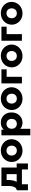

<svg xmlns="http://www.w3.org/2000/svg" viewBox="1983 -2548 775 4782"><g transform="rotate(-90 2371.0 -157.5)"><path d="M425 0V-380H278.5V-345Q278.5 -286.5 268.5 -232.2Q258.5 -178 233.5 -132.8Q208.5 -87.5 164.8 -56Q121 -24.5 53.5 -11.5L22.5 -125.5Q67 -135.5 90.2 -167.5Q113.5 -199.5 121.5 -246Q129.5 -292.5 129.5 -345V-510H589V0ZM22.5 150V-125.5L108 -119.5L134 -130H691V150H541.5V0H172V150Z M1011 15Q927.5 15 863.5 -21.8Q799.5 -58.5 763.2 -120Q727 -181.5 727 -255Q727 -308.5 747.8 -357.2Q768.5 -406 806.5 -443.8Q844.5 -481.5 896.5 -503.2Q948.5 -525 1011 -525Q1094.5 -525 1158.5 -488.2Q1222.5 -451.5 1258.5 -390Q1294.5 -328.5 1294.5 -255Q1294.5 -201.5 1274 -152.8Q1253.5 -104 1215.5 -66.5Q1177.5 -29 1125.5 -7Q1073.5 15 1011 15ZM1011 -126Q1046 -126 1074 -141.8Q1102 -157.5 1118 -186.5Q1134 -215.5 1134 -255Q1134 -295 1118.2 -323.8Q1102.5 -352.5 1074.5 -368.2Q1046.5 -384 1011 -384Q975.5 -384 947.5 -368.2Q919.5 -352.5 903.5 -323.8Q887.5 -295 887.5 -255Q887.5 -215.5 903.8 -186.5Q920 -157.5 948 -141.8Q976 -126 1011 -126Z M1390.5 210V-510H1532V-451.5Q1560.5 -485 1604.8 -505Q1649 -525 1707.5 -525Q1780.5 -525 1837.8 -491.5Q1895 -458 1928 -397Q1961 -336 1961 -255Q1961 -198 1942.2 -148.8Q1923.5 -99.5 1889 -62.8Q1854.5 -26 1807.8 -5.5Q1761 15 1704.5 15Q1659.5 15 1621.8 0.5Q1584 -14 1554 -40.5V210ZM1677 -126Q1712.5 -126 1740.5 -141.8Q1768.5 -157.5 1784.5 -186.5Q1800.5 -215.5 1800.5 -255Q1800.5 -295 1784.2 -323.8Q1768 -352.5 1740.2 -368.2Q1712.5 -384 1677 -384Q1642 -384 1614 -368.2Q1586 -352.5 1570 -323.8Q1554 -295 1554 -255Q1554 -215.5 1570 -186.5Q1586 -157.5 1613.8 -141.8Q1641.5 -126 1677 -126Z M2305 15Q2221.5 15 2157.5 -21.8Q2093.5 -58.5 2057.2 -120Q2021 -181.5 2021 -255Q2021 -308.5 2041.8 -357.2Q2062.5 -406 2100.5 -443.8Q2138.5 -481.5 2190.5 -503.2Q2242.5 -525 2305 -525Q2388.5 -525 2452.5 -488.2Q2516.5 -451.5 2552.5 -390Q2588.5 -328.5 2588.5 -255Q2588.5 -201.5 2568 -152.8Q2547.5 -104 2509.5 -66.5Q2471.5 -29 2419.5 -7Q2367.5 15 2305 15ZM2305 -126Q2340 -126 2368 -141.8Q2396 -157.5 2412 -186.5Q2428 -215.5 2428 -255Q2428 -295 2412.2 -323.8Q2396.5 -352.5 2368.5 -368.2Q2340.5 -384 2305 -384Q2269.5 -384 2241.5 -368.2Q2213.5 -352.5 2197.5 -323.8Q2181.5 -295 2181.5 -255Q2181.5 -215.5 2197.8 -186.5Q2214 -157.5 2242 -141.8Q2270 -126 2305 -126Z M2684.5 0V-510H3035V-380H2848.5V0Z M3368 15Q3284.5 15 3220.5 -21.8Q3156.5 -58.5 3120.2 -120Q3084 -181.5 3084 -255Q3084 -308.5 3104.8 -357.2Q3125.5 -406 3163.5 -443.8Q3201.5 -481.5 3253.5 -503.2Q3305.5 -525 3368 -525Q3451.5 -525 3515.5 -488.2Q3579.5 -451.5 3615.5 -390Q3651.5 -328.5 3651.5 -255Q3651.5 -201.5 3631 -152.8Q3610.5 -104 3572.5 -66.5Q3534.5 -29 3482.5 -7Q3430.5 15 3368 15ZM3368 -126Q3403 -126 3431 -141.8Q3459 -157.5 3475 -186.5Q3491 -215.5 3491 -255Q3491 -295 3475.2 -323.8Q3459.5 -352.5 3431.5 -368.2Q3403.5 -384 3368 -384Q3332.5 -384 3304.5 -368.2Q3276.5 -352.5 3260.5 -323.8Q3244.5 -295 3244.5 -255Q3244.5 -215.5 3260.8 -186.5Q3277 -157.5 3305 -141.8Q3333 -126 3368 -126Z M3747.5 0V-510H4098V-380H3911.5V0Z M4431 15Q4347.5 15 4283.5 -21.8Q4219.5 -58.5 4183.2 -120Q4147 -181.5 4147 -255Q4147 -308.5 4167.8 -357.2Q4188.5 -406 4226.5 -443.8Q4264.5 -481.5 4316.5 -503.2Q4368.5 -525 4431 -525Q4514.5 -525 4578.5 -488.2Q4642.5 -451.5 4678.5 -390Q4714.5 -328.5 4714.5 -255Q4714.5 -201.5 4694 -152.8Q4673.5 -104 4635.5 -66.5Q4597.5 -29 4545.5 -7Q4493.5 15 4431 15ZM4431 -126Q4466 -126 4494 -141.8Q4522 -157.5 4538 -186.5Q4554 -215.5 4554 -255Q4554 -295 4538.2 -323.8Q4522.5 -352.5 4494.5 -368.2Q4466.5 -384 4431 -384Q4395.5 -384 4367.5 -368.2Q4339.5 -352.5 4323.5 -323.8Q4307.5 -295 4307.5 -255Q4307.5 -215.5 4323.8 -186.5Q4340 -157.5 4368 -141.8Q4396 -126 4431 -126Z"/></g></svg>

Font: Geologica Cursive
Style: Bold
Weight: 700
Designer: Sindre Bremnes, Frode Helland
Foundry: Monokrom Skriftforlag AS
Version: Version 1.010;gftools[0.9.28]